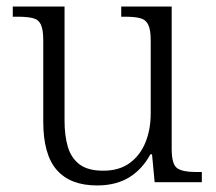

<svg xmlns="http://www.w3.org/2000/svg" viewBox="-20 -556 658 586"><path d="M276 10Q195 10 153.5 -37Q112 -84 112 -185V-433Q112 -465 105 -480.5Q98 -496 81 -500.5Q64 -505 34 -505H19V-536H177V-188Q177 -142 187 -108Q197 -74 222.5 -54.5Q248 -35 295 -35Q344 -35 376 -58.5Q408 -82 424 -121.5Q440 -161 440 -210V-432Q440 -465 432.5 -480.5Q425 -496 408 -500.5Q391 -505 361 -505H350V-536H504V-102Q504 -54 521 -42.5Q538 -31 577 -31H596V0H452L444 -85H439Q414 -39 374 -14.5Q334 10 276 10Z"/></svg>

Font: Noto Serif Hentaigana Light
Style: Regular
Weight: 300
Designer: Kazuhiro Yamada
Foundry: nipponia
Version: Version 1.000; ttfautohint (v1.8.4.7-5d5b)